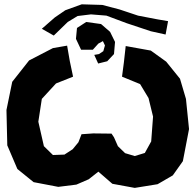

<svg xmlns="http://www.w3.org/2000/svg" viewBox="-20 -873 925 912"><path d="M240.2 -790 178.7 -736.3 235.4 -704.1 301.8 -768.6 348.6 -796.9 412.1 -804.7 485.4 -798.8 582 -762.7 696.3 -724.6 766.6 -709 778.3 -772.5 727.5 -781.2 635.7 -798.8 547.9 -828.1 465.8 -849.6 368.2 -852.5 290 -824.2ZM447.3 -666 468.8 -677.7 478.5 -657.2 470.7 -629.9 450.2 -616.2 427.7 -612.3 446.3 -571.3 489.3 -582 521.5 -616.2 526.4 -673.8 502.9 -721.7 460 -758.8 389.6 -768.6 345.7 -740.2 340.8 -688.5 365.2 -636.7H420.9ZM298.8 -656.2 231.4 -644.5 118.2 -585.9 38.1 -484.4 10.7 -350.6 14.6 -182.6 62.5 -70.3 139.6 -7.8 256.8 14.6 342.8 3.9 401.4 -21.5 447.3 -57.6 513.7 0 620.1 19.5 728.5 2 800.8 -40 848.6 -107.4 877.9 -259.8 863.3 -403.3 835 -499 769.5 -580.1 696.3 -632.8 577.1 -654.3 568.4 -576.2 559.6 -508.8 645.5 -473.6 685.5 -407.2 707 -319.3 698.2 -201.2 668 -146.5 620.1 -131.8 574.2 -145.5 540 -178.7 521.5 -220.7 509.8 -238.3 422.9 -239.3 367.2 -235.4 352.5 -197.3 325.2 -164.1 286.1 -138.7 231.4 -136.7 188.5 -178.7 162.1 -294.9 178.7 -403.3 246.1 -476.6 327.1 -508.8 311.5 -583Z"/></svg>

Font: MaokenAssortedSans-Lite
Style: Lite
Weight: 400
Version: Version 1.400